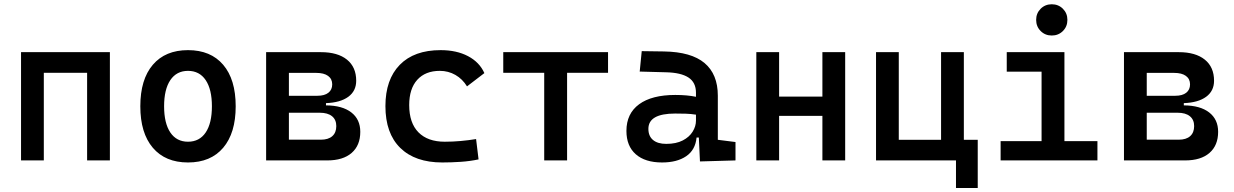

<svg xmlns="http://www.w3.org/2000/svg" viewBox="-20 -767 5899 918"><path d="M80.6 0V-517.6H505.4V0H396.5V-418.9H189.5V0Z M878.9 9.8Q770.5 9.8 710.7 -60.5Q650.9 -130.9 650.9 -258.8Q650.9 -387.2 710.7 -457.3Q770.5 -527.3 878.9 -527.3Q987.3 -527.3 1047.1 -457.3Q1106.9 -387.2 1106.9 -258.8Q1106.9 -130.9 1047.1 -60.5Q987.3 9.8 878.9 9.8ZM878.9 -89.4Q933.6 -89.4 963.4 -133.5Q993.2 -177.7 993.2 -258.8Q993.2 -339.8 963.4 -384Q933.6 -428.2 878.9 -428.2Q824.2 -428.2 794.4 -384Q764.6 -339.8 764.6 -258.8Q764.6 -177.7 794.4 -133.5Q824.2 -89.4 878.9 -89.4Z M1252.4 0V-517.6H1514.6Q1594.7 -517.6 1638.9 -481.9Q1683.1 -446.3 1683.1 -380.9Q1683.1 -332 1645.3 -304.2Q1607.4 -276.4 1538.6 -273.9V-263.2Q1616.7 -262.7 1659.7 -229.5Q1702.6 -196.3 1702.6 -136.7Q1702.6 -71.8 1661.4 -35.9Q1620.1 0 1544.9 0ZM1492.2 -418.5H1361.3V-309.1H1498Q1531.7 -309.1 1550 -323.5Q1568.4 -337.9 1568.4 -363.8Q1568.4 -389.6 1548.6 -404.1Q1528.8 -418.5 1492.2 -418.5ZM1508.8 -228H1361.3V-99.1H1514.2Q1549.8 -99.1 1568.8 -116Q1587.9 -132.8 1587.9 -164.1Q1587.9 -194.8 1567.4 -211.4Q1546.9 -228 1508.8 -228Z M2094.7 9.8Q1964.8 9.8 1893.8 -59.8Q1822.8 -129.4 1822.8 -259.8Q1822.8 -386.7 1891.4 -457Q1960 -527.3 2086.9 -527.3Q2163.1 -527.3 2217.8 -498.5Q2272.5 -469.7 2295.9 -417.5L2212.9 -354Q2191.4 -389.2 2157.5 -408.7Q2123.5 -428.2 2083 -428.2Q2013.7 -428.2 1975.1 -385.5Q1936.5 -342.8 1936.5 -264.6Q1936.5 -179.2 1980.7 -134.3Q2024.9 -89.4 2106.4 -89.4Q2144.5 -89.4 2182.4 -92.8Q2220.2 -96.2 2256.3 -102.1L2268.1 -4.9Q2226.6 3.9 2182.1 6.8Q2137.7 9.8 2094.7 9.8Z M2582 0V-418.9H2386.2V-517.6H2887.2V-418.9H2691.4V0Z M3145.5 9.8Q3064.5 9.8 3019.8 -29.5Q2975.1 -68.8 2975.1 -141.1Q2975.1 -224.1 3035.9 -268.6Q3096.7 -313 3208.5 -313Q3265.6 -313 3307.6 -304.2V-323.7Q3307.6 -373 3271.5 -396.5Q3235.4 -419.9 3164.1 -421.4L3038.6 -424.8L3048.3 -522.5L3154.3 -521Q3285.2 -519 3348.6 -465.6Q3412.1 -412.1 3412.1 -309.6V-98.6L3496.6 -87.9V0L3326.7 4.9L3321.3 -109.4H3310.5Q3304.7 -49.8 3260.7 -20Q3216.8 9.8 3145.5 9.8ZM3165.5 -79.1Q3212.9 -79.1 3244.4 -95.5Q3275.9 -111.8 3291.7 -137.5Q3307.6 -163.1 3307.6 -190.4V-218.8Q3282.7 -222.7 3258.3 -223.4Q3233.9 -224.1 3208 -224.1Q3080.1 -224.1 3080.1 -150.9Q3080.1 -116.2 3102.3 -97.7Q3124.5 -79.1 3165.5 -79.1Z M3596.2 0V-517.6H3705.1V-305.2H3912.1V-517.6H4021V0H3912.1V-212.9H3705.1V0Z M4168.5 0V-517.6H4277.3V-98.6H4479.5V-517.6H4588.4V-98.6H4654.8V131.8H4550.8V0Z M5008.8 -597.2Q4977.1 -597.2 4955.6 -618.7Q4934.1 -640.1 4934.1 -671.9Q4934.1 -703.6 4955.6 -725.1Q4977.1 -746.6 5008.8 -746.6Q5040.5 -746.6 5062 -725.1Q5083.5 -703.6 5083.5 -671.9Q5083.5 -640.1 5062 -618.7Q5040.5 -597.2 5008.8 -597.2ZM4764.2 0V-92.3H4960V-424.3H4793.5V-517.6H5069.3V-92.3H5227.1V0Z M5354 0V-517.6H5616.2Q5696.3 -517.6 5740.5 -481.9Q5784.7 -446.3 5784.7 -380.9Q5784.7 -332 5746.8 -304.2Q5709 -276.4 5640.1 -273.9V-263.2Q5718.3 -262.7 5761.2 -229.5Q5804.2 -196.3 5804.2 -136.7Q5804.2 -71.8 5762.9 -35.9Q5721.7 0 5646.5 0ZM5593.8 -418.5H5462.9V-309.1H5599.6Q5633.3 -309.1 5651.6 -323.5Q5669.9 -337.9 5669.9 -363.8Q5669.9 -389.6 5650.1 -404.1Q5630.4 -418.5 5593.8 -418.5ZM5610.4 -228H5462.9V-99.1H5615.7Q5651.4 -99.1 5670.4 -116Q5689.5 -132.8 5689.5 -164.1Q5689.5 -194.8 5668.9 -211.4Q5648.4 -228 5610.4 -228Z"/></svg>

Font: Caskaydia Cove Medium
Style: Regular
Weight: 500
Monospace: yes
Designer: Aaron Bell
Foundry: Saja Typeworks
Version: Version 4.300; ttfautohint (v1.8.3)